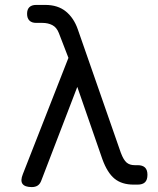

<svg xmlns="http://www.w3.org/2000/svg" viewBox="-20 -750 640 780"><path d="M148 -17Q143 -3 133.5 3.5Q124 10 109 10Q81 10 71.5 -3Q62 -16 73 -43L258 -515L219 -616Q210 -639 192.5 -648Q175 -657 152 -657H127Q109 -657 99.5 -666.5Q90 -676 90 -694Q90 -712 99.5 -721Q109 -730 127 -730H164Q215 -730 247.5 -703.5Q280 -677 296 -631L471 -129Q482 -100 494.5 -89.5Q507 -79 527 -79H539Q559 -79 569 -69.5Q579 -60 579 -40Q579 -19 569 -9.5Q559 0 539 0H523Q475 0 445.5 -24Q416 -48 396 -103L294 -397Z"/></svg>

Font: Maple Mono Light
Style: Regular
Weight: 300
Monospace: yes
Designer: subframe7536
Version: Version 7.000